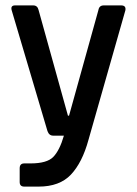

<svg xmlns="http://www.w3.org/2000/svg" viewBox="-20 -530 507 712"><path d="M123 162H70Q53 162 53 145V94Q53 76 70 76H93Q154 76 177.5 52Q201 28 217 -27H177Q162 -27 156 -44L23 -493Q19 -510 36 -510H103Q119 -510 123 -493L232 -101H236L345 -493Q348 -510 365 -510H429Q448 -510 445 -492L308 -11Q285 73 243 117.5Q201 162 123 162Z"/></svg>

Font: Rajdhani SemiBold
Style: Regular
Weight: 600
Designer: Satya Rajpurohit, Jyotish Sonowal
Foundry: Indian Type Foundry
Version: Version 1.201 February 1, 2022